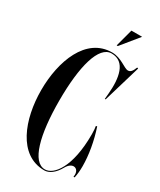

<svg xmlns="http://www.w3.org/2000/svg" viewBox="-216 -930 843 1010"><g transform="rotate(30 205.0 -425.0)"><path d="M267.2 -858 238.8 -752H245.8L332.2 -858ZM356 -330C358 -321 359.5 -301 359.5 -280C359.5 -82 291.5 2 237.5 2C160.5 2 122.5 -142 122.5 -350C122.5 -558 160.5 -702 237.5 -702C322.5 -702 337.5 -609 328.5 -510L325.5 -477H330.5L397.5 -703L390.5 -705C380.5 -679 371.5 -667 355.5 -667C332.5 -667 293.5 -708 237.5 -708C79.5 -708 12.5 -526 12.5 -350C12.5 -174 79.5 8 237.5 8C265 8 296.5 -12 321.5 -57.5C333.5 -78.8 348.5 -88 361.5 -88C380 -88 393.5 -69.5 387.5 -40H394.5C399 -60.5 401.5 -85 401.5 -112C401.5 -177.5 388 -258 363 -332Z"/></g></svg>

Font: Picaflor 72 pt
Style: Regular
Weight: 400
Designer: Ariel Martín Pérez
Foundry: Tunera Type Foundry
Version: Version 1.000;hotconv 1.0.109;makeotfexe 2.5.65596